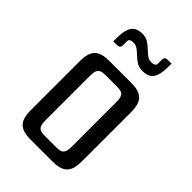

<svg xmlns="http://www.w3.org/2000/svg" viewBox="-210 -790 876 876"><g transform="rotate(45 228.0 -351.5)"><path d="M63 -413V-95C63 -26 89 0 158 0H298C367 0 393 -26 393 -95V-413C393 -482 367 -508 298 -508H158C89 -508 63 -482 63 -413ZM266 -450C307 -450 313 -434 313 -393V-115C313 -74 307 -58 266 -58H190C149 -58 143 -74 143 -115V-393C143 -434 149 -450 190 -450ZM151 -629C151 -641 160 -645 179 -645C218 -645 240 -582 295 -582C342 -582 367 -602 367 -684V-700H347C332 -700 323 -698 323 -680V-655C323 -641 308 -639 295 -639C255 -639 234 -703 178 -703C131 -702 107 -682 107 -600V-584H127C142 -584 151 -586 151 -604Z"/></g></svg>

Font: Rationale One
Style: Regular
Weight: 400
Designer: Cyreal (www.cyreal.org)
Foundry: Cyreal (www.cyreal.org)
Version: Version 1.001